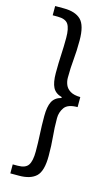

<svg xmlns="http://www.w3.org/2000/svg" viewBox="-143 -844 624 1066"><g transform="rotate(15 169.0 -311.0)"><path d="M34.2 169.9V118.2H63Q107.9 118.2 123.5 94Q139.2 69.8 139.2 16.1Q139.2 -35.2 136.5 -82.5Q133.8 -129.9 133.8 -187Q133.8 -240.2 148.4 -269.3Q163.1 -298.3 200.2 -308.1V-313Q163.1 -322.8 148.4 -351.3Q133.8 -379.9 133.8 -434.1Q133.8 -491.7 136.5 -538.8Q139.2 -585.9 139.2 -637.2Q139.2 -691.9 123.5 -715.3Q107.9 -738.8 63 -738.8H34.2V-792H84Q149.9 -792 182.4 -760.5Q214.8 -729 214.8 -642.1Q214.8 -581.1 210 -532Q205.1 -482.9 205.1 -425.8Q205.1 -404.8 213.1 -385.3Q221.2 -365.7 241.9 -353Q262.7 -340.3 299.8 -339.8V-282.2Q243.7 -282.2 224.4 -254.9Q205.1 -227.5 205.1 -193.8Q205.1 -137.7 210 -88.6Q214.8 -39.6 214.8 22Q214.8 108.4 182.4 139.2Q149.9 169.9 84 169.9Z"/></g></svg>

Font: Source Han Sans CN
Style: Regular
Weight: 400
Designer: Ryoko NISHIZUKA  (kana, bopomofo & ideographs); Paul D. Hunt (Latin, Greek & Cyrillic); Sandoll Communications , Soo-you
Foundry: Adobe
Version: Version 2.004;hotconv 1.0.118;makeotfexe 2.5.65603